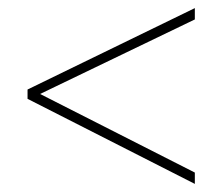

<svg xmlns="http://www.w3.org/2000/svg" viewBox="-20 -590 549 474"><path d="M461 -136V-164L79 -358L461 -542V-570L48 -369V-346Z"/></svg>

Font: Noto Sans Sinhala UI SemiCondensed Thin
Style: Regular
Weight: 100
Width: 4
Designer: Jelle Bosma - Monotype Design Team
Foundry: Monotype Imaging Inc.
Version: Version 2.006